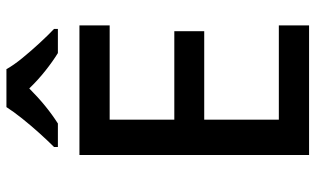

<svg xmlns="http://www.w3.org/2000/svg" viewBox="-212 -769 981 597"><g transform="rotate(-90 278.5 -470.5)"><path d="M498 0H95V-714H498V-620H205V-419H480V-326H205V-94H498ZM362 -941Q374 -919 396.5 -891.5Q419 -864 443.5 -837.5Q468 -811 487 -793V-781H412Q386 -797 357 -820Q328 -843 302 -870Q248 -816 193 -781H120V-793Q139 -812 162.5 -838Q186 -864 208 -891.5Q230 -919 244 -941Z"/></g></svg>

Font: Noto Sans Sora Sompeng Medium
Style: Regular
Weight: 500
Designer: Monotype Design Team. David Williams.
Foundry: Monotype Imaging Inc.
Version: Version 2.101; ttfautohint (v1.8.4.7-5d5b)